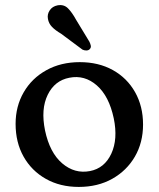

<svg xmlns="http://www.w3.org/2000/svg" viewBox="-20 -725 626 757"><path d="M294.5 -480Q368.5 -480 424.8 -448.8Q481 -417.5 512.5 -361.8Q544 -306 544 -234Q544 -163 511.8 -107.5Q479.5 -52 422.5 -20Q365.5 12 290.5 12Q217 12 160.8 -19.8Q104.5 -51.5 73 -107.5Q41.5 -163.5 41.5 -236.5Q41.5 -306 73.5 -361.2Q105.5 -416.5 162.8 -448.2Q220 -480 294.5 -480ZM334.5 -50.5Q392 -61.5 418.8 -119Q445.5 -176.5 428.5 -258.5Q410 -346 361.8 -388.2Q313.5 -430.5 253.5 -418.5Q195.5 -407.5 168 -351Q140.5 -294.5 157.5 -211Q176 -123 225.2 -81Q274.5 -39 334.5 -50.5ZM280 -647 332.5 -560.5Q336.5 -552.5 338 -544.8Q339.5 -537 333.5 -531Q328.5 -526 320.2 -526Q312 -526 305 -529.5L221 -592Q198 -605.5 185 -619Q172 -632.5 169 -650.5Q165.5 -668.5 176 -684.2Q186.5 -700 207 -704Q232 -708.5 248.2 -692Q264.5 -675.5 280 -647Z"/></svg>

Font: Fraunces 9pt SuperSoft
Style: Regular
Weight: 400
Version: Version 1.000;[b76b70a41]